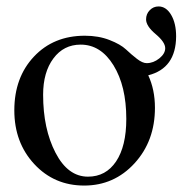

<svg xmlns="http://www.w3.org/2000/svg" viewBox="-20 -572 576 602"><path d="M115.2 -274.9Q115.2 -168 154.1 -93Q192.9 -18.1 255.9 -18.1Q312 -18.1 344 -65.9Q376 -113.8 376 -199.2Q376 -302.2 335.9 -367.2Q295.9 -432.1 232.9 -432.1Q179.7 -432.1 147.5 -388.9Q115.2 -345.7 115.2 -274.9ZM444.8 -335.9Q465.8 -291 465.8 -233.9Q465.8 -129.9 401.9 -60.1Q337.9 9.8 243.9 9.8Q149.9 9.8 87.4 -57.6Q24.9 -125 24.9 -226.1Q24.9 -329.1 86.4 -394.5Q147.9 -460 246.1 -460Q289.1 -460 323.5 -446.5Q357.9 -433.1 375 -417Q392.1 -400.9 409.4 -387.5Q426.8 -374 439.9 -374Q460.9 -374 479.5 -388.9Q498 -403.8 498 -420.9Q498 -439.9 468 -465.1Q438 -490.2 438 -511.2Q438 -528.3 449.5 -540Q460.9 -551.8 477.1 -551.8Q501 -551.8 516.6 -525.4Q532.2 -499 532.2 -458Q531.7 -357.9 444.8 -335.9Z"/></svg>

Font: Accordance
Style: Regular
Weight: 400
Version: Version 1.1 (build May 11, 2018) Miklal Software Solutions, 